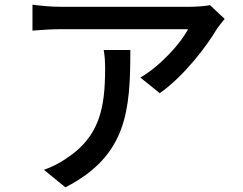

<svg xmlns="http://www.w3.org/2000/svg" viewBox="-20 -757 1040 822"><path d="M424 -543C429 -514 430 -490 430 -463C430 -297 407 -171 264 -79C232 -56 197 -40 168 -30L260 45C523 -90 538 -282 538 -543ZM879 -735C863 -731 818 -728 796 -728H237C197 -728 156 -732 119 -737V-626C162 -629 197 -632 237 -632H785C756 -575 669 -476 581 -425L664 -358C771 -434 866 -561 909 -634C917 -646 933 -665 942 -676Z"/></svg>

Font: Noto Sans T Chinese Medium
Style: Regular
Weight: 500
Designer: Ryoko NISHIZUKA (kana & ideographs); Paul D. Hunt (Latin, Greek & Cyrillic); Wenlong ZHANG (bopomofo); Sandoll Communica
Foundry: Adobe Systems Incorporated
Version: Version 1.000;PS 1;hotconv 1.0.78;makeotf.lib2.5.61930